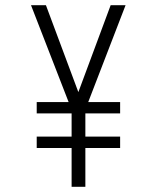

<svg xmlns="http://www.w3.org/2000/svg" viewBox="-20 -720 610 740"><path d="M121.5 -193.5H256V-283H121.5V-326.5H244.5L99.5 -700H157L282 -365L406.5 -700H464L320 -326.5H443V-283H309V-193.5H443V-149.5H309V0H256V-149.5H121.5Z"/></svg>

Font: League Mono Narrow UltraLight
Style: Regular
Weight: 200
Width: 3
Designer: Tyler Finck
Foundry: The League of Moveable Type / Tyler Finck
Version: Version 2.210